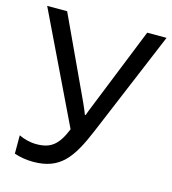

<svg xmlns="http://www.w3.org/2000/svg" viewBox="-108 -803 806 901"><g transform="rotate(15 295.0 -352.0)"><path d="M590 -714H496L337 -318C331 -304 322 -280 317 -266H313C307 -284 296 -307 290 -321L107 -714H10L266 -183C233 -102 198 -74 129 -74C97 -74 68 -82 43 -94V-5C68 4 101 10 135 10C265 10 316 -60 376 -203Z"/></g></svg>

Font: Noto Sans Thai
Style: Regular
Weight: 400
Designer: Monotype Design Team
Foundry: Monotype Imaging Inc.
Version: Version 1.901